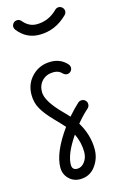

<svg xmlns="http://www.w3.org/2000/svg" viewBox="-141 -666 652 1062"><g transform="rotate(-15 185.0 -135.0)"><path d="M40 -570Q40 -582 48.5 -591Q57 -600 70 -600Q84 -600 93 -589Q125 -550 170 -550Q238 -550 289 -601Q298 -610 310 -610Q322 -610 331 -601Q340 -592 340 -580Q340 -568 331 -559Q262 -490 170 -490Q95 -490 47 -551Q40 -560 40 -570ZM150 250Q150 280 180 280Q204 280 222 256.5Q240 233 240 200Q240 146 215 94Q150 189 150 250ZM290 -270Q290 -258 281.5 -249Q273 -240 260 -240Q248 -240 238 -250Q220 -270 190 -270Q150 -270 125 -245Q100 -220 100 -180Q100 -127 186 -41Q207 -20 217 -8Q256 -52 280 -73Q288 -80 300 -80Q312 -80 321 -71.5Q330 -63 330 -50Q330 -36 320 -27Q288 1 254 42Q300 118 300 200Q300 254 267.5 297Q235 340 180 340Q142 340 116 314Q90 288 90 250Q90 164 179 40Q170 29 125 -17.5Q80 -64 60 -100Q40 -136 40 -180Q40 -244 83 -287Q126 -330 190 -330Q246 -330 282 -290Q290 -280 290 -270Z"/></g></svg>

Font: Pecita
Style: Book
Weight: 400
Width: 7
Version: Version 4.3